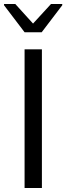

<svg xmlns="http://www.w3.org/2000/svg" viewBox="-22 -933 329 953"><path d="M-2 -907 100 -773H185L287 -907V-913H231L142 -816L54 -913H-2ZM100 -688V0H186V-688Z"/></svg>

Font: Saira UNSAM
Style: Regular
Weight: 400
Designer: Hector Gatti with collaboration of the Omnibus-Type team
Foundry: Omnibus-Type
Version: Version 0.072;PS 000.072;hotconv 1.0.88;makeotf.lib2.5.64775